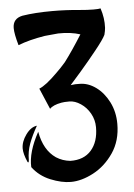

<svg xmlns="http://www.w3.org/2000/svg" viewBox="-49 -680 512 731"><g transform="rotate(-5 206.5 -315.0)"><path d="M20.5 -129.9Q20.5 -156.2 39.6 -182.6Q58.6 -209 82 -211.9Q61.5 -175.8 50.8 -146.5Q40 -117.2 40 -85Q40 -78.1 38.1 -76.2Q36.1 -74.2 34.2 -78.1Q20.5 -109.4 20.5 -129.9ZM85 -188.5Q97.7 -117.2 143.6 -85.9Q168 -70.3 197.3 -67.4Q249 -66.4 277.3 -98.6Q305.7 -130.9 305.7 -186.5Q305.7 -214.8 292 -239.3Q278.3 -263.7 256.3 -278.3Q234.4 -293 212.9 -293Q192.4 -293 182.6 -291Q150.4 -285.2 137.7 -271.5L103.5 -351.6Q128.9 -361.3 172.9 -405.3Q189.5 -420.9 209 -443.4Q239.3 -483.4 277.3 -543.9Q241.2 -555.7 193.4 -554.7L141.6 -549.8Q81.1 -540 39.1 -523.4Q26.4 -567.4 26.4 -589.8Q26.4 -626 63.5 -633.8Q112.3 -641.6 178.7 -641.6Q230.5 -641.6 281.2 -636.7Q312.5 -633.8 335 -633.8Q356.4 -633.8 362.3 -635.7Q375 -597.7 373 -560.5Q372.1 -548.8 368.2 -534.2Q360.4 -517.6 329.1 -478.5Q297.9 -439.5 266.1 -402.8Q234.4 -366.2 223.6 -354.5Q242.2 -357.4 257.8 -356.4Q290 -356.4 319.8 -335Q349.6 -313.5 368.7 -275.9Q387.7 -238.3 387.7 -192.4Q387.7 -127.9 356 -81.5Q324.2 -35.2 278.8 -11.2Q233.4 12.7 192.4 12.7Q157.2 12.7 115.2 -4.4Q73.2 -21.5 46.9 -56.6Q43.9 -113.3 85 -188.5Z"/></g></svg>

Font: BKP Parklife Display
Style: Regular
Weight: 400
Designer: Font Diner, Inc.; LA MECHKY PLUS GmbH
Foundry: Font Diner, Inc.; LA MECHKY PLUS GmbH
Version: Version 1.007